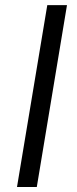

<svg xmlns="http://www.w3.org/2000/svg" viewBox="-20 -747 306 767"><path d="M247.6 -726.6 127 0H47.9L168.9 -726.6Z"/></svg>

Font: Inter Variable
Style: Italic
Weight: 400
Italic angle: -9.39999°
Designer: Rasmus Andersson
Foundry: rsms
Version: Version 4.001;git-9221beed3